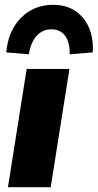

<svg xmlns="http://www.w3.org/2000/svg" viewBox="-20 -779 406 799"><path d="M13 0 91 -492H269L191 0ZM100 -553 6 -561Q14 -651 67.5 -705Q121 -759 201 -759Q280 -759 325.5 -704.5Q371 -650 366 -561L270 -553Q271 -603 251 -630Q231 -657 194 -657Q157 -657 132.5 -630Q108 -603 100 -553Z"/></svg>

Font: Nunito Sans Black
Style: Italic
Weight: 900
Italic angle: -9°
Designer: Vernon Adams
Foundry: Vernon Adams
Version: Version 3.006; ttfautohint (v1.8.3)